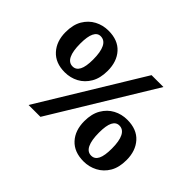

<svg xmlns="http://www.w3.org/2000/svg" viewBox="-111 -697 892 892"><g transform="rotate(45 335.0 -251.0)"><path d="M143 0 449 -502H527L221 0ZM154 -226Q93 -226 59 -263.5Q25 -301 25 -361Q25 -410 44 -442Q63 -474 94 -490.5Q125 -507 162 -507Q224 -507 257.5 -470Q291 -433 291 -372Q291 -324 272 -291.5Q253 -259 222 -242.5Q191 -226 154 -226ZM161 -271Q183 -271 194.5 -293Q206 -315 206 -361Q206 -411 193 -437Q180 -463 154 -463Q133 -463 122 -440.5Q111 -418 111 -372Q111 -322 123.5 -296.5Q136 -271 161 -271ZM509 5Q447 5 413 -32Q379 -69 379 -130Q379 -178 398 -210.5Q417 -243 448 -259.5Q479 -276 516 -276Q579 -276 612.5 -238.5Q646 -201 646 -141Q646 -92 627 -60Q608 -28 576.5 -11.5Q545 5 509 5ZM515 -39Q538 -39 549 -61.5Q560 -84 560 -130Q560 -180 547 -205.5Q534 -231 509 -231Q487 -231 476 -209Q465 -187 465 -141Q465 -91 477.5 -65Q490 -39 515 -39Z"/></g></svg>

Font: Rasa SemiBold
Style: Regular
Weight: 600
Designer: Anna Giedrys (Yrsa+Rasa design), David Brezina (Yrsa art-direction, Rasa art-direction, design)
Foundry: Rosetta Type Foundry
Version: Version 2.004